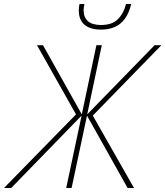

<svg xmlns="http://www.w3.org/2000/svg" viewBox="-52 -940 827 960"><path d="M-32 0 328 -368 133 -714H163L357 -368L430 -714H457L384 -368L721 -714H755L412 -362L618 0H586L383 -362L306 0H279L356 -362L4 0ZM452 -792Q400 -792 371 -816Q342 -840 342 -888Q342 -895 343 -904.5Q344 -914 346 -920H370Q369 -912 367.5 -905Q366 -898 366 -891Q366 -815 453 -815Q509 -815 538 -844.5Q567 -874 578 -920H604Q589 -856 552 -824Q515 -792 452 -792Z"/></svg>

Font: Noto Sans Disp Thin
Style: Italic
Weight: 100
Italic angle: -12°
Designer: Monotype Design Team
Foundry: Monotype Imaging Inc.
Version: Version 2.000;GOOG;noto-source:20170915:90ef993387c0